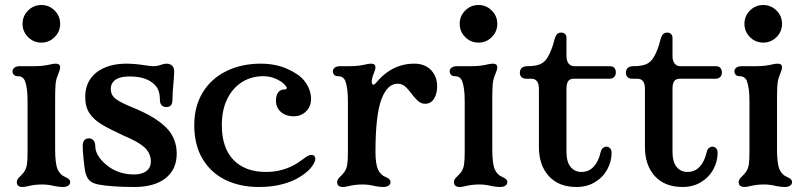

<svg xmlns="http://www.w3.org/2000/svg" viewBox="-20 -736 3210 766"><path d="M47 -10Q47 -16 51 -22Q55 -28 61 -33Q71 -43 76 -50Q85 -63 87.5 -80.5Q90 -98 90 -130V-332Q90 -385 80 -412Q76 -422 69 -427Q62 -432 50 -432Q41 -432 35.5 -437.5Q30 -443 30 -452Q30 -460 37.5 -466Q45 -472 60 -472H118Q153 -472 181 -479Q193 -482 203 -482Q220 -482 220 -467Q220 -458 209 -432Q203 -417 201.5 -397Q200 -377 200 -343V-332V-140Q200 -83 210 -60Q220 -38 240 -30Q260 -22 260 -10Q260 -1 252.5 4.5Q245 10 230 10Q216 10 196 6Q172 0 149 0Q119 0 95 6Q79 10 70 10Q47 10 47 -10ZM70 -641Q70 -672 92 -694Q114 -716 145 -716Q176 -716 198 -694Q220 -672 220 -641Q220 -610 198 -588Q176 -566 145 -566Q114 -566 92 -588Q70 -610 70 -641Z M372 0Q348 -5 337 -16Q325 -28 320 -51Q317 -67 313.5 -100Q310 -133 310 -154Q310 -169 316.5 -176.5Q323 -184 335 -184Q346 -184 353 -176Q360 -168 360 -154Q360 -130 376.5 -107.5Q393 -85 418 -68Q460 -40 515 -40Q547 -40 564.5 -54Q582 -68 582 -92Q582 -118 565 -139Q548 -160 504 -181Q490 -188 475 -194Q415 -222 385 -240Q355 -258 337.5 -283.5Q320 -309 320 -349Q320 -412 365 -447Q410 -482 485 -482Q517 -482 555 -476Q583 -472 591 -472Q608 -472 624 -478Q636 -482 644 -482Q661 -482 669 -471Q675 -464 675 -449L673 -416Q668 -366 668 -338Q668 -323 662 -316Q656 -309 644 -309Q631 -309 624.5 -316.5Q618 -324 618 -337Q618 -360 611.5 -376.5Q605 -393 588 -406Q571 -419 548.5 -425Q526 -431 496 -431Q460 -431 441 -418Q422 -405 422 -381Q422 -357 441 -342Q460 -327 512 -306Q600 -270 642.5 -227.5Q685 -185 685 -123Q685 -60 640.5 -25Q596 10 516 10Q473 10 435.5 7.5Q398 5 372 0Z M755 -237Q755 -312 789 -367.5Q823 -423 883.5 -452.5Q944 -482 1020 -482Q1079 -482 1125.5 -461.5Q1172 -441 1193 -415Q1207 -398 1214 -379Q1221 -360 1221 -341Q1221 -311 1201 -291.5Q1181 -272 1151 -272Q1121 -272 1101 -289Q1081 -306 1081 -335Q1081 -356 1090 -367.5Q1099 -379 1114 -379Q1124 -379 1124 -385Q1124 -390 1114 -400Q1101 -413 1078.5 -422.5Q1056 -432 1030 -432Q983 -432 945.5 -408.5Q908 -385 886.5 -341Q865 -297 865 -237Q865 -146 911.5 -98Q958 -50 1041 -50Q1110 -50 1166 -85L1189 -101Q1201 -110 1208 -114Q1215 -118 1223 -118Q1230 -118 1234 -113.5Q1238 -109 1238 -102Q1238 -96 1235 -90Q1218 -51 1158 -20Q1130 -6 1093.5 2Q1057 10 1012 10Q938 10 880 -18Q822 -46 788.5 -101.5Q755 -157 755 -237Z M1325 -10Q1325 -16 1329 -22Q1333 -28 1339 -33Q1349 -43 1354 -50Q1363 -63 1365.5 -80.5Q1368 -98 1368 -130V-332Q1368 -385 1358 -412Q1354 -422 1347 -427Q1340 -432 1328 -432Q1319 -432 1313.5 -437.5Q1308 -443 1308 -452Q1308 -460 1315.5 -466Q1323 -472 1338 -472H1376Q1411 -472 1439 -479Q1451 -482 1461 -482Q1478 -482 1478 -467Q1478 -458 1467 -432Q1463 -416 1463 -412Q1463 -398 1470 -398Q1473 -398 1478 -403Q1542 -482 1633 -482Q1675 -482 1699.5 -456.5Q1724 -431 1724 -392Q1724 -362 1711.5 -342Q1699 -322 1676 -322Q1663 -322 1652.5 -329.5Q1642 -337 1628 -354L1623 -361Q1606 -383 1594.5 -392.5Q1583 -402 1566 -402Q1525 -402 1501.5 -339Q1478 -276 1478 -130Q1478 -83 1488 -60Q1498 -38 1518 -30Q1538 -22 1538 -10Q1538 -1 1530.5 4.5Q1523 10 1508 10Q1494 10 1474 6Q1450 0 1427 0Q1397 0 1373 6Q1357 10 1348 10Q1325 10 1325 -10Z M1791 -10Q1791 -16 1795 -22Q1799 -28 1805 -33Q1815 -43 1820 -50Q1829 -63 1831.5 -80.5Q1834 -98 1834 -130V-332Q1834 -385 1824 -412Q1820 -422 1813 -427Q1806 -432 1794 -432Q1785 -432 1779.5 -437.5Q1774 -443 1774 -452Q1774 -460 1781.5 -466Q1789 -472 1804 -472H1862Q1897 -472 1925 -479Q1937 -482 1947 -482Q1964 -482 1964 -467Q1964 -458 1953 -432Q1947 -417 1945.5 -397Q1944 -377 1944 -343V-332V-140Q1944 -83 1954 -60Q1964 -38 1984 -30Q2004 -22 2004 -10Q2004 -1 1996.5 4.5Q1989 10 1974 10Q1960 10 1940 6Q1916 0 1893 0Q1863 0 1839 6Q1823 10 1814 10Q1791 10 1791 -10ZM1814 -641Q1814 -672 1836 -694Q1858 -716 1889 -716Q1920 -716 1942 -694Q1964 -672 1964 -641Q1964 -610 1942 -588Q1920 -566 1889 -566Q1858 -566 1836 -588Q1814 -610 1814 -641Z M2130 -150V-382Q2130 -422 2099 -422H2078Q2067 -422 2060.5 -428.5Q2054 -435 2054 -445Q2054 -458 2061.5 -465Q2069 -472 2085 -472Q2118 -472 2136.5 -480.5Q2155 -489 2167 -511Q2180 -534 2190 -570L2192 -578Q2196 -593 2202 -599.5Q2208 -606 2219 -606Q2229 -606 2234.5 -600Q2240 -594 2240 -585V-512Q2240 -493 2248.5 -482.5Q2257 -472 2270 -472H2412Q2425 -472 2431 -465Q2437 -458 2437 -447Q2437 -436 2430.5 -429Q2424 -422 2412 -422H2270Q2254 -422 2247 -412.5Q2240 -403 2240 -382V-130Q2240 -90 2256.5 -70Q2273 -50 2300 -50Q2329 -50 2348.5 -71Q2368 -92 2376 -128Q2379 -143 2390 -148.5Q2401 -154 2410.5 -147.5Q2420 -141 2420 -126Q2420 -92 2403 -60.5Q2386 -29 2354 -9.5Q2322 10 2280 10Q2209 10 2169.5 -33.5Q2130 -77 2130 -150Z M2553 -150V-382Q2553 -422 2522 -422H2501Q2490 -422 2483.5 -428.5Q2477 -435 2477 -445Q2477 -458 2484.5 -465Q2492 -472 2508 -472Q2541 -472 2559.5 -480.5Q2578 -489 2590 -511Q2603 -534 2613 -570L2615 -578Q2619 -593 2625 -599.5Q2631 -606 2642 -606Q2652 -606 2657.5 -600Q2663 -594 2663 -585V-512Q2663 -493 2671.5 -482.5Q2680 -472 2693 -472H2835Q2848 -472 2854 -465Q2860 -458 2860 -447Q2860 -436 2853.5 -429Q2847 -422 2835 -422H2693Q2677 -422 2670 -412.5Q2663 -403 2663 -382V-130Q2663 -90 2679.5 -70Q2696 -50 2723 -50Q2752 -50 2771.5 -71Q2791 -92 2799 -128Q2802 -143 2813 -148.5Q2824 -154 2833.5 -147.5Q2843 -141 2843 -126Q2843 -92 2826 -60.5Q2809 -29 2777 -9.5Q2745 10 2703 10Q2632 10 2592.5 -33.5Q2553 -77 2553 -150Z M2927 -10Q2927 -16 2931 -22Q2935 -28 2941 -33Q2951 -43 2956 -50Q2965 -63 2967.5 -80.5Q2970 -98 2970 -130V-332Q2970 -385 2960 -412Q2956 -422 2949 -427Q2942 -432 2930 -432Q2921 -432 2915.5 -437.5Q2910 -443 2910 -452Q2910 -460 2917.5 -466Q2925 -472 2940 -472H2998Q3033 -472 3061 -479Q3073 -482 3083 -482Q3100 -482 3100 -467Q3100 -458 3089 -432Q3083 -417 3081.5 -397Q3080 -377 3080 -343V-332V-140Q3080 -83 3090 -60Q3100 -38 3120 -30Q3140 -22 3140 -10Q3140 -1 3132.5 4.5Q3125 10 3110 10Q3096 10 3076 6Q3052 0 3029 0Q2999 0 2975 6Q2959 10 2950 10Q2927 10 2927 -10ZM2950 -641Q2950 -672 2972 -694Q2994 -716 3025 -716Q3056 -716 3078 -694Q3100 -672 3100 -641Q3100 -610 3078 -588Q3056 -566 3025 -566Q2994 -566 2972 -588Q2950 -610 2950 -641Z"/></svg>

Font: Raigarh
Style: Regular
Weight: 400
Designer: jaikishan Patel
Foundry: MagicType
Version: Version 1.000;FEAKit 1.0